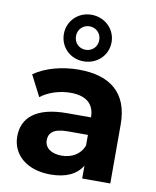

<svg xmlns="http://www.w3.org/2000/svg" viewBox="-92 -904 800 983"><g transform="rotate(10 308.5 -413.0)"><path d="M304 -592C375 -592 429 -645 429 -713C429 -780 375 -834 304 -834C234 -834 181 -780 181 -713C181 -645 234 -592 304 -592ZM304 -774C339 -774 365 -748 365 -713C365 -678 339 -652 304 -652C270 -652 244 -678 244 -713C244 -748 271 -774 304 -774ZM289 -546C203 -546 116 -523 57 -481L113 -372C152 -403 211 -422 268 -422C352 -422 392 -383 392 -316H268C104 -316 37 -250 37 -155C37 -62 112 8 238 8C317 8 373 -18 402 -67V0H548V-307C548 -470 453 -546 289 -546ZM277 -97C222 -97 189 -123 189 -162C189 -198 212 -225 285 -225H392V-170C374 -121 329 -97 277 -97Z"/></g></svg>

Font: Montserrat Lite
Style: Bold
Weight: 700
Designer: Julieta Ulanovsky
Foundry: Julieta Ulanovsky
Version: Version 7.200;PS 007.200;hotconv 1.0.88;makeotf.lib2.5.64775